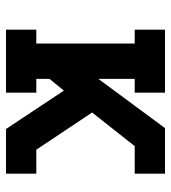

<svg xmlns="http://www.w3.org/2000/svg" viewBox="15 -585 570 640"><g transform="rotate(90 300.0 -265.0)"><path d="M79 0V-101H125V-429H79V-530H289V-429H243V-308L407 -530H559V-429H467L355 -287L479 -101H559V0H410L282 -193L243 -145V-101H289V0Z"/></g></svg>

Font: Iosevka Slab Extended
Style: Bold
Weight: 700
Width: 7
Monospace: yes
Designer: Belleve Invis
Foundry: Belleve Invis
Version: Version 11.1.0; ttfautohint (v1.8.3)